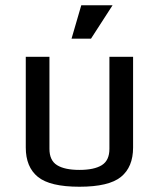

<svg xmlns="http://www.w3.org/2000/svg" viewBox="-20 -700 604 730"><path d="M78 0ZM78 -139V-484H168V-134Q168 -90 197 -72Q226 -54 282 -54Q338 -54 367 -72Q396 -90 396 -134V-484H486V-139Q486 -65 440 -27.5Q394 10 282 10Q170 10 124 -27.5Q78 -65 78 -139ZM289 -680H408L326 -553H252Z"/></svg>

Font: Play
Style: Regular
Weight: 400
Designer: Jonas Hecksher (Cyrillic expansion: Cyreal)
Foundry: Jonas Hecksher, Playtype, e-types AS
Version: Version 2.101; ttfautohint (v1.5.65-e2d9)